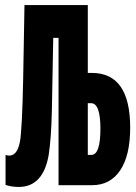

<svg xmlns="http://www.w3.org/2000/svg" viewBox="-20 -734 540 761"><path d="M54 7Q151 7 173 -120Q183 -185 185.5 -293Q188 -401 191 -584H212V0H345Q417 0 456.5 -59Q496 -118 496 -228Q496 -445 344 -445H328V-714H77Q75 -614 73.5 -513.5Q72 -413 69.5 -331.5Q67 -250 63 -206Q58 -129 27 -119Q15 -115 2 -120V-1Q27 7 54 7ZM328 -325H341Q378 -325 378 -224Q378 -120 342 -120H328Z"/></svg>

Font: Noto Sans Mono UI Condensed ExtraBold
Style: Regular
Weight: 800
Width: 3
Designer: Monotype Design team
Foundry: Monotype Imaging Inc.
Version: 1.000